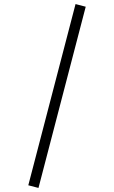

<svg xmlns="http://www.w3.org/2000/svg" viewBox="-20 -823 560 943"><path d="M401 -790 169 100 119 87 351 -803Z"/></svg>

Font: Fira Sans Light
Style: Regular
Weight: 300
Designer: bBox Type GmbH & Carrois Corporate GbR & Edenspiekermann AG
Foundry: bBox Type GmbH & Carrois Corporate GbR & Edenspiekermann AG
Version: Version 4.301